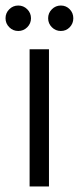

<svg xmlns="http://www.w3.org/2000/svg" viewBox="-37 -674 285 694"><path d="M70 0V-496H140V0ZM29 -562Q10 -562 -3.5 -575.5Q-17 -589 -17 -608Q-17 -627 -3.5 -640.5Q10 -654 29 -654Q48 -654 61.5 -640.5Q75 -627 75 -608Q75 -589 61.5 -575.5Q48 -562 29 -562ZM183 -562Q164 -562 150.5 -575.5Q137 -589 137 -608Q137 -627 150.5 -640.5Q164 -654 183 -654Q202 -654 215 -640.5Q228 -627 228 -608Q228 -589 215 -575.5Q202 -562 183 -562Z"/></svg>

Font: DM Sans 24pt Light
Style: Regular
Weight: 300
Designer: Colophon Foundry, Jonny Pinhorn
Foundry: Colophon Foundry
Version: Version 4.004;gftools[0.9.30]